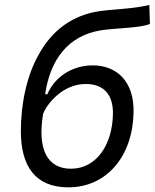

<svg xmlns="http://www.w3.org/2000/svg" viewBox="-20 -762 638 791"><path d="M261.2 9.8C421.9 9.8 527.3 -121.1 530.3 -299.8C532.7 -427.7 460 -492.7 361.8 -492.7C288.6 -492.7 210.4 -455.1 174.8 -373.5L166 -374C186.5 -515.6 260.3 -615.7 396.5 -637.2C455.1 -646.5 554.7 -646 597.7 -663.1L595.2 -741.7C536.6 -726.1 446.8 -724.1 391.1 -716.3C276.4 -699.7 192.9 -634.8 140.1 -538.1C89.8 -451.2 65.9 -332.5 65.9 -221.7C65.9 -78.6 124.5 9.8 261.2 9.8ZM272.5 -66.9C175.8 -66.9 132.8 -145.5 157.7 -293.5C178.2 -342.8 243.7 -416 333 -416C410.6 -416 446.8 -368.7 445.3 -291.5C442.4 -162.6 375.5 -66.9 272.5 -66.9Z"/></svg>

Font: Cascadia Code PL SemiLight
Style: Italic
Weight: 350
Italic angle: -10°
Monospace: yes
Designer: Aaron Bell
Foundry: Saja Typeworks
Version: Version 2404.023